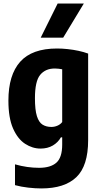

<svg xmlns="http://www.w3.org/2000/svg" viewBox="-20 -828 564 1078"><path d="M212.1 230Q178.6 230 138.7 225.5Q98.8 221 64.2 211.5V94.7Q98.9 104.6 132.7 109.4Q166.4 114.2 199.5 114.2Q264.1 114.2 296.7 85.2Q329.2 56.3 329.2 -16.3V-57H322Q305.8 -28.2 276.5 -11Q247.2 6.2 207.7 6.2Q162.1 6.2 120.8 -20.7Q79.5 -47.6 53.3 -106.8Q27.2 -165.9 27.2 -263.2Q27.2 -407.3 93.5 -481.5Q159.9 -555.7 300.5 -555.7Q329.3 -555.7 360.1 -552.3Q391 -549 420.5 -542.7Q450 -536.4 474.9 -527.2V-41.5Q474.9 103.4 408.7 166.7Q342.6 230 212.1 230ZM268.6 -115.3Q285.8 -115.3 302.3 -122.3Q318.9 -129.3 329.2 -142.7V-439Q320.6 -440.9 309.4 -442.1Q298.2 -443.4 287.8 -443.4Q235 -443.4 205.6 -407.7Q176.2 -372.1 176.2 -276.3Q176.2 -210.8 187.2 -176Q198.2 -141.1 218.9 -128.2Q239.7 -115.3 268.6 -115.3ZM208.6 -616.6 303.6 -808H450.5L334.8 -616.6Z"/></svg>

Font: Encode Sans Condensed Thin
Style: Regular
Weight: 100
Width: 3
Designer: Multiple Designers
Foundry: Impallari Type
Version: Version 3.002